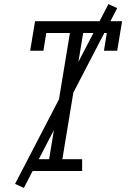

<svg xmlns="http://www.w3.org/2000/svg" viewBox="-20 -839 640 942"><path d="M116 0V-58H221L323 -677H207L193 -590H128L152 -735H579L555 -590H490L504 -677H388L286 -58H383V0ZM97 83 54 63 512 -819 555 -799Z"/></svg>

Font: Iosevka Curly Slab LtExObl
Style: Regular
Weight: 300
Width: 7
Italic angle: -9°
Monospace: yes
Designer: Belleve Invis
Foundry: Belleve Invis
Version: Version 11.1.0; ttfautohint (v1.8.3)